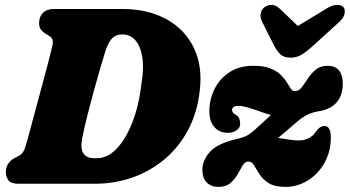

<svg xmlns="http://www.w3.org/2000/svg" viewBox="-20 -736 1401 769"><path d="M3.5 -48Q3.5 -67.5 14 -81.8Q24.5 -96 39.5 -103.5L55 -111.5Q67 -118 73.8 -129.5Q80.5 -141 90.5 -178Q101.5 -219.5 116 -273Q130.5 -326.5 145.2 -381Q160 -435.5 172 -481.5Q184 -527.5 190 -554.5Q196.5 -580.5 178 -591.5L164 -600Q151.5 -607.5 144 -617.5Q136.5 -627.5 136.5 -643Q136.5 -668.5 151.8 -684.2Q167 -700 196 -700H468.5Q572.5 -700 646.5 -659.2Q720.5 -618.5 756.2 -544.8Q792 -471 780 -373Q770.5 -285.5 733.8 -216.2Q697 -147 639.8 -98.8Q582.5 -50.5 510.8 -25.2Q439 0 359.5 0H54Q24 0 13.8 -13.8Q3.5 -27.5 3.5 -48ZM369.5 -102.5Q410.5 -102.5 446.8 -140Q483 -177.5 509.2 -243.8Q535.5 -310 546 -396Q557.5 -466 549.2 -510.8Q541 -555.5 520.2 -576.8Q499.5 -598 473 -598H467Q444 -598 428.2 -581.8Q412.5 -565.5 400 -524Q394 -505.5 382 -464.5Q370 -423.5 356 -372.2Q342 -321 329.2 -270.8Q316.5 -220.5 309.5 -183.5Q301 -141 314 -121.8Q327 -102.5 356 -102.5ZM1305 -186.5Q1305 -128.5 1279.5 -83.5Q1254 -38.5 1212.5 -13Q1171 12.5 1123 12.5Q1079.5 12.5 1055.8 -2.8Q1032 -18 1019.2 -38.2Q1006.5 -58.5 997.5 -73.8Q988.5 -89 974.5 -89Q961.5 -89 952.2 -73.8Q943 -58.5 931.8 -38.2Q920.5 -18 902.8 -2.8Q885 12.5 855 12.5Q825 12.5 807.8 -5.5Q790.5 -23.5 790.5 -55.5Q790.5 -94 821.2 -128.2Q852 -162.5 935 -181Q956.5 -186 971.2 -194.2Q986 -202.5 1001.5 -217Q1023 -236.5 1038.2 -250.5Q1053.5 -264.5 1065 -275.5Q1045 -281 1020.5 -289.8Q996 -298.5 973.2 -305.2Q950.5 -312 935.5 -312Q921 -312 915.2 -307.2Q909.5 -302.5 909.5 -296Q909.5 -284 924 -276.5Q933.5 -271.5 937.8 -262Q942 -252.5 942 -241.5Q942 -223.5 927 -213.8Q912 -204 893 -204Q859.5 -204 839 -226.5Q818.5 -249 818.5 -291Q818.5 -337 838.8 -378.5Q859 -420 898.2 -446.2Q937.5 -472.5 995 -472.5Q1036.5 -472.5 1062.5 -462.2Q1088.5 -452 1104 -436.8Q1119.5 -421.5 1128.5 -406.5Q1137.5 -391.5 1144.5 -381.2Q1151.5 -371 1161.5 -371Q1177 -371 1188.5 -386.2Q1200 -401.5 1213 -421.5Q1226 -441.5 1244.5 -457Q1263 -472.5 1292 -472.5Q1324 -472.5 1338.8 -452.5Q1353.5 -432.5 1353 -399.5Q1351 -305 1254.5 -290Q1209.5 -283 1172.5 -250.5Q1143.5 -225.5 1124.8 -209.8Q1106 -194 1094 -183.5Q1113 -181 1135.2 -177.2Q1157.5 -173.5 1175.5 -173.5Q1221 -173.5 1243.5 -206.5Q1253.5 -221 1262 -226Q1270.5 -231 1280 -231Q1305 -231 1305 -186.5ZM1236.5 -555Q1211.5 -532 1190.5 -518.5Q1169.5 -505 1143.5 -505Q1117.5 -505 1103.2 -518.2Q1089 -531.5 1077 -555L1030 -648.5Q1021 -666 1024 -681.5Q1027 -697 1038.5 -706.5Q1051.5 -716.5 1067.8 -716.5Q1084 -716.5 1098.5 -703L1173 -632L1290 -703Q1313 -716.5 1330.5 -716.5Q1348 -716.5 1356.5 -706.5Q1363 -697.5 1360 -681Q1357 -664.5 1336.5 -646Z"/></svg>

Font: Fraunces 72pt SuperSoft Black
Style: Italic
Weight: 900
Italic angle: -16°
Version: Version 1.000;[b76b70a41]